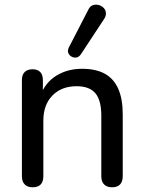

<svg xmlns="http://www.w3.org/2000/svg" viewBox="-20 -788 612 815"><path d="M118 7Q97 7 85 -5Q73 -17 73 -40V-448Q73 -471 85 -482.5Q97 -494 118 -494Q139 -494 150.5 -482.5Q162 -471 162 -448V-366L151 -381Q172 -438 219.5 -467Q267 -496 328 -496Q387 -496 425 -475Q463 -454 482 -411Q501 -368 501 -302V-40Q501 -17 489.5 -5Q478 7 456 7Q434 7 422 -5Q410 -17 410 -40V-297Q410 -362 385 -392Q360 -422 305 -422Q241 -422 202.5 -382.5Q164 -343 164 -276V-40Q164 7 118 7ZM323 -557Q315 -546 304.5 -544Q294 -542 284 -547.5Q274 -553 270 -563Q266 -573 272 -586L354 -745Q361 -761 373 -765.5Q385 -770 397.5 -767Q410 -764 419 -755.5Q428 -747 429.5 -734.5Q431 -722 423 -709Z"/></svg>

Font: Nunito Medium
Style: Regular
Weight: 500
Designer: Vernon Adams
Foundry: Vernon Adams
Version: Version 3.601